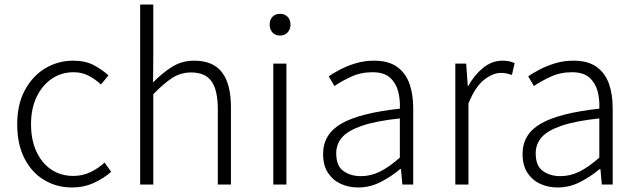

<svg xmlns="http://www.w3.org/2000/svg" viewBox="-20 -815 2812 848"><path d="M299 13Q230 13 175 -20Q120 -53 88 -115.5Q56 -178 56 -266Q56 -355 90.5 -418Q125 -481 181 -514Q237 -547 303 -547Q357 -547 394.5 -527Q432 -507 459 -482L426 -442Q401 -465 371.5 -480.5Q342 -496 305 -496Q251 -496 208.5 -467Q166 -438 141.5 -386.5Q117 -335 117 -266Q117 -198 140.5 -146.5Q164 -95 206 -66.5Q248 -38 304 -38Q345 -38 380 -55Q415 -72 442 -97L471 -56Q436 -26 393 -6.5Q350 13 299 13Z M599 0V-795H657V-568L656 -451Q696 -492 739.5 -519.5Q783 -547 838 -547Q921 -547 960.5 -495.5Q1000 -444 1000 -341V0H942V-333Q942 -416 914.5 -455.5Q887 -495 824 -495Q778 -495 741 -471Q704 -447 657 -399V0Z M1187 0V-534H1245V0ZM1217 -658Q1196 -658 1183.5 -671.5Q1171 -685 1171 -707Q1171 -728 1183.5 -741Q1196 -754 1217 -754Q1237 -754 1250 -741Q1263 -728 1263 -707Q1263 -685 1250 -671.5Q1237 -658 1217 -658Z M1562 13Q1519 13 1484 -3.5Q1449 -20 1428 -52.5Q1407 -85 1407 -135Q1407 -223 1488.5 -269.5Q1570 -316 1746 -335Q1748 -375 1738.5 -411.5Q1729 -448 1702.5 -472Q1676 -496 1625 -496Q1573 -496 1529.5 -475.5Q1486 -455 1457 -435L1432 -478Q1452 -492 1482.5 -508Q1513 -524 1551 -535.5Q1589 -547 1632 -547Q1696 -547 1734 -519.5Q1772 -492 1788.5 -445Q1805 -398 1805 -338V0H1757L1751 -68H1747Q1708 -35 1661 -11Q1614 13 1562 13ZM1574 -37Q1618 -37 1659 -57.5Q1700 -78 1746 -119V-292Q1642 -281 1580 -260Q1518 -239 1491.5 -209Q1465 -179 1465 -138Q1465 -82 1497 -59.5Q1529 -37 1574 -37Z M1991 0V-534H2039L2046 -435H2048Q2075 -484 2114 -515.5Q2153 -547 2199 -547Q2215 -547 2228 -544.5Q2241 -542 2253 -536L2241 -484Q2228 -488 2218 -490.5Q2208 -493 2192 -493Q2157 -493 2118 -462.5Q2079 -432 2049 -358V0Z M2443 13Q2400 13 2365 -3.5Q2330 -20 2309 -52.5Q2288 -85 2288 -135Q2288 -223 2369.5 -269.5Q2451 -316 2627 -335Q2629 -375 2619.5 -411.5Q2610 -448 2583.5 -472Q2557 -496 2506 -496Q2454 -496 2410.5 -475.5Q2367 -455 2338 -435L2313 -478Q2333 -492 2363.5 -508Q2394 -524 2432 -535.5Q2470 -547 2513 -547Q2577 -547 2615 -519.5Q2653 -492 2669.5 -445Q2686 -398 2686 -338V0H2638L2632 -68H2628Q2589 -35 2542 -11Q2495 13 2443 13ZM2455 -37Q2499 -37 2540 -57.5Q2581 -78 2627 -119V-292Q2523 -281 2461 -260Q2399 -239 2372.5 -209Q2346 -179 2346 -138Q2346 -82 2378 -59.5Q2410 -37 2455 -37Z"/></svg>

Font: Noto Sans HK Thin Light
Style: Regular
Weight: 300
Version: Version 2.004-H2;hotconv 1.0.118;makeotfexe 2.5.65603